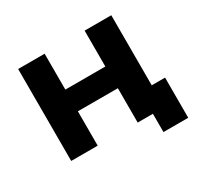

<svg xmlns="http://www.w3.org/2000/svg" viewBox="-140 -702 1001 973"><g transform="rotate(-30 360.0 -215.5)"><path d="M620 -128V-538H464V-328H230V-538H75V0H230V-201H464V0H553V107H698V-128Z"/></g></svg>

Font: AWKNG-Font
Style: Bold
Weight: 700
Designer: Awakening Church
Foundry: Awakening Church
Version: Version 1.700;PS 001.700;hotconv 1.0.88;makeotf.lib2.5.64775